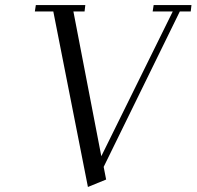

<svg xmlns="http://www.w3.org/2000/svg" viewBox="-20 -722 774 756"><path d="M117.2 -676.8 121.1 -702.1H315.9L313 -676.8H269L378.9 -106.9L660.2 -676.8H581.1L585 -702.1H733.9L731 -676.8H688L388.2 -64.9L397.9 -15.1L326.2 14.2L189.9 -676.8Z"/></svg>

Font: Dehuti
Style: Italic
Weight: 400
Version: Version 1.2